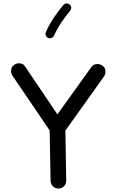

<svg xmlns="http://www.w3.org/2000/svg" viewBox="-20 -1061 678 1127"><path d="M323.7 45.9C349.1 45.4 368.7 24.4 368.7 0.5V-1L363.8 -294.4L590.8 -612.8C596.2 -620.6 599.1 -629.4 599.1 -638.7C599.1 -641.6 598.6 -647 597.2 -654.8C595.7 -662.6 589.4 -669.9 579.1 -676.8C571.3 -682.1 562.5 -685.1 553.2 -685.1C550.3 -685.1 544.9 -684.6 537.1 -683.1C529.3 -681.6 522 -675.3 514.6 -665L316.9 -389.6L127.9 -669.9C120.6 -680.2 113.3 -686 106 -687.5C98.1 -689 92.8 -689.5 90.3 -689.5C81.1 -689.5 72.3 -686.5 64 -680.7C53.7 -673.3 48.3 -666 46.9 -658.7C45.4 -650.9 44.9 -645.5 44.9 -642.6C44.9 -633.3 47.9 -625 53.2 -616.7L271.5 -295.4L276.9 0.5C277.3 25.9 298.3 45.9 323.7 45.9ZM387.7 -1035.2C383.3 -1039.1 378.4 -1041 372.6 -1041C370.1 -1041 360.4 -1042 351.1 -1030.8C314.5 -985.4 278.8 -939 249.5 -873C248 -869.6 247.1 -866.2 247.1 -862.8C247.1 -856.4 250 -843.8 262.2 -838.4C265.6 -836.9 268.6 -836.4 272 -836.4C279.3 -836.4 291.5 -839.4 296.9 -851.6C324.2 -911.6 355.5 -953.1 392.1 -998.5C396 -1002.9 397.9 -1008.3 397.9 -1014.2C397.9 -1016.6 398.9 -1026.9 387.7 -1035.2Z"/></svg>

Font: Mikhak Medium
Style: Regular
Weight: 500
Designer: Amin Abedi
Version: Version 3.2